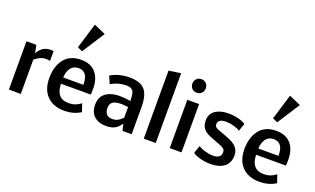

<svg xmlns="http://www.w3.org/2000/svg" viewBox="-101 -1584 3543 2161"><g transform="rotate(20 1670.5 -503.5)"><path d="M345.7 -466.8Q284.7 -466.8 217.8 -410.2V0H75.2V-578.6H193.8L211.4 -485.4Q238.8 -530.8 274.4 -555.9Q310.1 -581.1 365.2 -581.1Q376.5 -581.1 399.9 -580.1V-460.9Q386.2 -466.8 345.7 -466.8Z M457.5 0ZM754.4 -86.4Q801.3 -86.4 835.4 -99.1Q869.6 -111.8 902.8 -137.2L935.1 -41Q846.7 11.7 743.2 11.7Q607.9 11.7 532.7 -64.9Q457.5 -141.6 457.5 -277.3Q457.5 -417.5 523.9 -503.9Q592.8 -593.3 727.5 -593.3Q841.8 -593.3 902.3 -523.9Q962.9 -454.6 962.9 -334.5Q962.9 -297.4 961.4 -262.2H603.5Q604.5 -178.7 641.8 -132.6Q679.2 -86.4 754.4 -86.4ZM844.2 -343.8Q844.2 -494.1 731 -496.1Q668.9 -494.1 637.5 -450.4Q606 -406.7 603 -336.9H844.2ZM642.6 -713.4 734.9 -1017.6 874.5 -956.1 701.2 -686Z M1403.3 -346.2Q1403.3 -443.8 1379.4 -470.2Q1356 -496.1 1304.7 -496.1Q1207 -496.1 1120.1 -445.3L1081.5 -534.2Q1181.2 -593.3 1308.1 -593.3Q1440.9 -592.8 1494.6 -526.4Q1545.4 -462.9 1545.4 -325.2V0H1436L1416.5 -80.1Q1386.2 -34.2 1346.4 -11.2Q1306.6 11.7 1244.6 11.7Q1149.9 11.7 1097.4 -36.1Q1044.9 -84 1044.9 -175.8Q1045.4 -306.6 1176.3 -345.7Q1214.4 -357.4 1261.2 -358.9Q1337.4 -358.9 1403.3 -346.2ZM1403.3 -273.9 1369.6 -277.3 1348.1 -279.3Q1333.5 -280.3 1318.1 -280.3Q1302.7 -280.3 1283.2 -278.3Q1263.7 -276.4 1244.9 -270.3Q1226.1 -264.2 1214.4 -253.9Q1188 -231.4 1188 -186.5Q1188 -86.4 1281.2 -86.4Q1319.8 -86.4 1348.4 -102.3Q1377 -118.2 1403.3 -146.5Z M1834 0H1690.4V-814.5L1834 -835.9Z M2001.5 0V-578.6H2142.6V0ZM2153.3 -770.5Q2153.3 -735.8 2130.4 -712.6Q2107.4 -689.5 2072.3 -689.5Q2037.1 -689.5 2014.9 -712.2Q1992.7 -734.9 1992.7 -770Q1992.7 -805.2 2015.4 -828.4Q2038.1 -851.6 2072.8 -851.6Q2107.4 -851.6 2130.4 -828.4Q2153.3 -805.2 2153.3 -770.5Z M2485.8 -86.4Q2583 -86.4 2583 -162.1Q2583.5 -189.5 2560.1 -206.1Q2539.6 -220.7 2513.2 -229.5L2399.4 -273.4Q2307.1 -307.6 2284.7 -372.1Q2275.4 -398.4 2275.4 -436Q2275.4 -473.6 2292.7 -505.1Q2310.1 -536.6 2340.3 -555.7Q2400.4 -593.3 2491.7 -593.3Q2549.8 -593.3 2608.4 -579.3Q2667 -565.4 2698.2 -541.5L2666 -449.7Q2639.6 -469.2 2590.6 -482.7Q2541.5 -496.1 2497.1 -496.1Q2401.9 -496.1 2401.9 -432.6Q2401.9 -408.2 2419.4 -395.5Q2440.4 -380.4 2460.9 -375.5L2554.7 -340.8Q2647 -307.6 2681.6 -265.6Q2715.3 -225.6 2715.3 -174.3Q2715.3 -123 2698.2 -87.9Q2681.2 -52.7 2650.9 -31.2Q2590.8 11.7 2492.7 11.7Q2430.7 11.7 2371.6 -3.4Q2312.5 -18.6 2278.3 -43.9L2310.5 -137.2Q2336.9 -116.7 2389.2 -101.6Q2441.4 -86.4 2485.8 -86.4Z M2794.9 0ZM3091.8 -86.4Q3138.7 -86.4 3172.9 -99.1Q3207 -111.8 3240.2 -137.2L3272.5 -41Q3184.1 11.7 3080.6 11.7Q2945.3 11.7 2870.1 -64.9Q2794.9 -141.6 2794.9 -277.3Q2794.9 -417.5 2861.3 -503.9Q2930.2 -593.3 3064.9 -593.3Q3179.2 -593.3 3239.7 -523.9Q3300.3 -454.6 3300.3 -334.5Q3300.3 -297.4 3298.8 -262.2H2940.9Q2941.9 -178.7 2979.2 -132.6Q3016.6 -86.4 3091.8 -86.4ZM3181.6 -343.8Q3181.6 -494.1 3068.4 -496.1Q3006.3 -494.1 2974.9 -450.4Q2943.4 -406.7 2940.4 -336.9H3181.6ZM2980 -713.4 3072.3 -1017.6 3211.9 -956.1 3038.6 -686Z"/></g></svg>

Font: Dhyana
Style: Bold
Weight: 700
Foundry: Vernon Adams
Version: Version 1.002; ttfautohint (v0.8.51-6076)